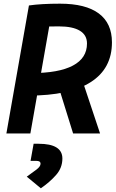

<svg xmlns="http://www.w3.org/2000/svg" viewBox="-20 -723 626 1040"><path d="M78.6 -205.1 94.7 -327.1H149.4Q298.2 -327.1 374.7 -367.7Q451.2 -408.2 451.2 -487.3Q451.2 -533.2 412.5 -556.6Q373.9 -580.1 298.8 -580.1Q190.4 -580.1 120.6 -570.3L136.7 -693.4Q202.5 -703.1 305.2 -703.1Q443.8 -703.1 515.1 -650.1Q586.4 -597.1 586.4 -493.7Q586.4 -351.6 471.6 -278.3Q356.9 -205.1 133.3 -205.1ZM14.6 0 136.7 -693.4H266.6L144.5 0ZM376 0 280.3 -307.6H419.4L522 0ZM201.2 296.9 125 233.9Q155.3 212.4 177.5 195.6Q199.7 178.7 199.7 163.6Q199.7 148.4 177.2 148.4H145.5L162.1 55.7H189Q317.9 55.7 317.9 135.7Q317.9 186 283.7 224.9Q249.5 263.7 201.2 296.9Z"/></svg>

Font: Cascadia Mono NF
Style: Italic
Weight: 400
Italic angle: -10°
Monospace: yes
Designer: Aaron Bell
Foundry: Saja Typeworks
Version: Version 2404.023